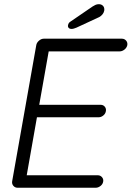

<svg xmlns="http://www.w3.org/2000/svg" viewBox="-20 -882 619 902"><path d="M185.5 -700.2H552.7Q564.5 -700.2 572.3 -691.4Q580.1 -682.6 578.1 -669.9Q575.2 -657.2 564.5 -648.9Q553.7 -640.6 542 -640.6H198.2L211.9 -658.2L162.1 -377L153.3 -389.6H453.1Q464.8 -389.6 472.2 -380.9Q479.5 -372.1 477.5 -360.4Q475.6 -347.7 465.3 -339.4Q455.1 -331.1 443.4 -331.1H145.5L155.3 -340.8L104.5 -52.7L100.6 -58.6H439.5Q451.2 -58.6 459 -49.8Q466.8 -41 464.8 -29.3Q462.9 -16.6 452.1 -8.3Q441.4 0 429.7 0H62.5Q50.8 0 43 -8.8Q35.2 -17.6 37.1 -30.3L150.4 -669.9Q152.3 -681.6 163.1 -690.9Q173.8 -700.2 185.5 -700.2ZM316.4 -746.1Q306.6 -746.1 302.2 -751.5Q297.9 -756.8 299.8 -764.6Q300.8 -769.5 303.7 -773.9Q306.6 -778.3 313.5 -782.2L415 -851.6Q420.9 -855.5 428.2 -858.9Q435.5 -862.3 444.3 -862.3Q457 -862.3 464.4 -854Q471.7 -845.7 469.7 -832Q467.8 -822.3 461.4 -814.5Q455.1 -806.6 446.3 -801.8L338.9 -752Q333 -750 327.6 -748Q322.3 -746.1 316.4 -746.1Z"/></svg>

Font: Quicksand
Style: Italic
Weight: 400
Designer: Andrew Paglinawan
Foundry: Andrew Paglinawan
Version: Version 3.006